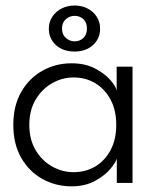

<svg xmlns="http://www.w3.org/2000/svg" viewBox="-20 -646 556 678"><path d="M392.5 0V-86Q389 -72.5 369.2 -49Q349.5 -25.5 314.8 -6.8Q280 12 232.5 12Q177 12 130.2 -13.8Q83.5 -39.5 55.2 -88.2Q27 -137 27 -205Q27 -273 55.2 -321.8Q83.5 -370.5 130.2 -396.5Q177 -422.5 232.5 -422.5Q280 -422.5 314.5 -404.8Q349 -387 369.2 -364Q389.5 -341 392 -325.5V-410.5H448V0ZM83.5 -205Q83.5 -153 106 -115.5Q128.5 -78 164.2 -58Q200 -38 239.5 -38Q283 -38 317 -58.5Q351 -79 370.8 -116.5Q390.5 -154 390.5 -205Q390.5 -256 370.8 -293.5Q351 -331 317 -351.8Q283 -372.5 239.5 -372.5Q200 -372.5 164.2 -352.2Q128.5 -332 106 -294.5Q83.5 -257 83.5 -205ZM243.5 -464Q202.5 -464 177.5 -486.8Q152.5 -509.5 152.5 -545Q152.5 -568.5 164.8 -587Q177 -605.5 197.5 -616Q218 -626.5 243.5 -626.5Q269 -626.5 289.2 -616Q309.5 -605.5 321.5 -587Q333.5 -568.5 333.5 -545Q333.5 -509.5 308.2 -486.8Q283 -464 243.5 -464ZM243.5 -500Q262 -500 274.5 -512Q287 -524 287 -545Q287 -566.5 274.5 -578.2Q262 -590 243.5 -590Q226 -590 212.5 -578.2Q199 -566.5 199 -545Q199 -524 212.5 -512Q226 -500 243.5 -500Z"/></svg>

Font: League Spartan Thin Light
Style: Regular
Weight: 300
Version: Version 2.002